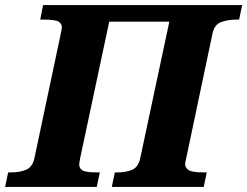

<svg xmlns="http://www.w3.org/2000/svg" viewBox="-44 -734 971 754"><path d="M-24 0 -12 -57H1Q32 -57 57.5 -67Q83 -77 91 -112L192 -589Q195 -605 197 -614Q199 -623 199 -626Q199 -640 187 -648.5Q175 -657 127 -657H114L125 -714H907L895 -657H882Q851 -657 824 -647Q797 -637 790 -600L688 -116Q686 -107 684.5 -100Q683 -93 683 -89Q683 -76 696 -66.5Q709 -57 755 -57H768L756 0H395L407 -57H420Q450 -57 474.5 -67Q499 -77 507 -114L621 -649H385L271 -114Q270 -106 268.5 -99.5Q267 -93 267 -89Q267 -72 280.5 -64.5Q294 -57 335 -57H348L336 0Z"/></svg>

Font: Noto Serif ExtraBold
Style: Italic
Weight: 800
Italic angle: -12°
Designer: Monotype Design Team
Foundry: Monotype Imaging Inc.
Version: Version 2.013